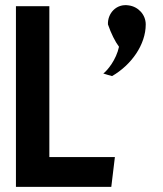

<svg xmlns="http://www.w3.org/2000/svg" viewBox="-20 -727 635 747"><path d="M547 -632C547 -670 518 -701 481 -706C432 -714 398 -674 400 -632C412 -597 428 -565 443 -545C432 -494 398 -453 382 -441C394 -437 405 -434 416 -431C492 -475 547 -554 547 -632ZM172 -116V-703H42V0H413L427 -116Z"/></svg>

Font: Bluebird
Style: Nrw
Weight: 400
Designer: Jasper
Foundry: Cannot Into Space Fonts
Version: Version 0.98